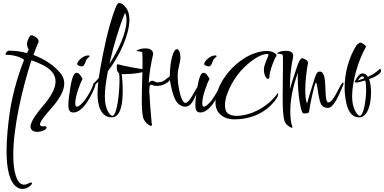

<svg xmlns="http://www.w3.org/2000/svg" viewBox="-20 -762 2517 1258"><path d="M225 102C242 102 258 97 275 88C282 83 285 78 285 73C285 68 282 65 275 65H273C271 65 269 66 267 66C264 66 260 65 255 65C246 64 242 60 242 53C242 27 309 -43 333 -72C374 -123 401 -171 401 -215C401 -239 393 -261 378 -280C337 -332 272 -375 199 -402C210 -433 221 -461 232 -486C233 -488 233 -490 233 -492C233 -505 215 -523 192 -530C190 -531 188 -531 186 -531C176 -531 169 -517 160 -492C158 -488 157 -483 157 -476C157 -464 160 -450 168 -437C165 -430 161 -422 157 -414C118 -425 79 -430 40 -430C22 -430 16 -406 16 -407C16 -405 17 -403 20 -403C40 -403 98 -400 138 -370C89 -249 55 -110 43 -19C34 45 23 140 23 229C23 337 40 435 95 467C107 474 119 476 128 476C159 476 182 453 187 446C189 443 190 440 190 439C190 436 188 434 184 434C180 434 175 435 170 438C163 442 151 448 138 448C119 448 97 435 82 384C71 348 67 303 67 251C67 73 125 -180 186 -367C205 -360 223 -354 239 -346C314 -314 344 -275 344 -228C344 -179 310 -124 259 -65C237 -39 180 30 180 67C180 91 200 102 225 102Z M515 -327C540 -327 535 -367 558 -384C564 -388 567 -391 567 -394C567 -397 564 -399 558 -399C525 -399 486 -361 486 -343C486 -340 487 -337 490 -335C498 -331 507 -327 515 -327ZM461 -25C529 -25 585 -149 601 -191C604 -200 606 -206 606 -211C606 -215 605 -217 602 -217C596 -217 590 -208 584 -190C577 -172 563 -146 540 -112C534 -102 501 -63 484 -63C477 -63 473 -71 473 -87C473 -133 507 -221 521 -246C518 -251 513 -258 506 -269C499 -280 490 -285 481 -285C458 -285 445 -227 433 -136C429 -111 428 -91 428 -74C428 -41 436 -25 461 -25Z M713 7C772 7 784 -87 784 -167C784 -215 781 -252 777 -277C781 -277 784 -276 788 -276C792 -276 800 -277 813 -277C862 -277 922 -288 936 -298C941 -301 944 -305 944 -308C944 -309 943 -310 941 -310C940 -310 937 -308 932 -308C903 -308 797 -329 759 -339C758 -339 758 -339 758 -340C757 -340 757 -340 757 -340C757 -340 757 -340 757 -340C757 -340 757 -340 757 -340C757 -340 757 -340 757 -340C757 -340 757 -340 757 -340H756C755 -340 754 -340 753 -341H751C747 -341 745 -335 745 -322C745 -301 750 -288 760 -282C762 -272 763 -257 763 -238C763 -156 747 -3 716 -3C706 -3 667 -35 667 -130C667 -173 674 -228 687 -296C764 -395 828 -536 828 -633C828 -667 820 -694 804 -714H803C795 -727 777 -742 762 -742C749 -742 743 -726 734 -703C688 -582 657 -425 637 -312L627 -251C615 -236 603 -224 591 -213C590 -212 589 -211 589 -210C589 -208 591 -207 596 -207C601 -207 604 -208 607 -211C614 -216 619 -221 624 -226C621 -201 619 -173 619 -148C619 -70 641 7 713 7ZM697 -344C722 -456 759 -581 799 -678C806 -665 809 -647 809 -628C809 -551 758 -436 697 -344Z M969 62C974 62 976 60 976 55C976 53 976 51 975 50C974 49 973 40 972 24C968 -22 960 -114 958 -165C958 -170 958 -176 959 -184C959 -199 964 -207 970 -207C972 -207 974 -206 977 -205C986 -201 997 -199 1008 -199C1043 -199 1080 -217 1093 -238C1101 -190 1117 -111 1147 -83C1162 -70 1178 -63 1193 -63C1233 -63 1249 -105 1282 -180C1284 -186 1285 -190 1285 -193C1285 -196 1284 -198 1282 -198C1266 -198 1228 -88 1194 -88C1167 -88 1144 -197 1144 -264C1144 -315 1162 -351 1162 -382C1162 -421 1151 -440 1139 -440C1116 -440 1095 -370 1092 -262C1082 -255 1072 -247 1061 -238C1050 -228 1033 -223 1010 -222C1001 -222 986 -233 977 -233C975 -233 974 -232 972 -232C961 -229 959 -222 954 -218C959 -293 970 -346 982 -401C983 -404 983 -408 983 -411C983 -423 974 -445 934 -445C895 -445 874 -431 874 -428C872 -428 909 -423 912 -420C913 -404 914 -382 914 -358C914 -287 909 -182 909 -105C909 -57 912 -17 917 6C926 39 956 62 969 62Z M1347 -327C1372 -327 1367 -367 1390 -384C1396 -388 1399 -391 1399 -394C1399 -397 1396 -399 1390 -399C1357 -399 1318 -361 1318 -343C1318 -340 1319 -337 1322 -335C1330 -331 1339 -327 1347 -327ZM1293 -25C1361 -25 1417 -149 1433 -191C1436 -200 1438 -206 1438 -211C1438 -215 1437 -217 1434 -217C1428 -217 1422 -208 1416 -190C1409 -172 1395 -146 1372 -112C1366 -102 1333 -63 1316 -63C1309 -63 1305 -71 1305 -87C1305 -133 1339 -221 1353 -246C1350 -251 1345 -258 1338 -269C1331 -280 1322 -285 1313 -285C1290 -285 1277 -227 1265 -136C1261 -111 1260 -91 1260 -74C1260 -41 1268 -25 1293 -25Z M1515 20C1665 20 1754 -58 1794 -120C1799 -127 1803 -141 1803 -148C1803 -151 1802 -152 1801 -152C1801 -152 1799 -152 1798 -149C1738 -65 1627 -3 1528 -3C1509 -3 1492 -7 1477 -16C1462 -25 1454 -44 1454 -73C1454 -148 1513 -256 1581 -322C1649 -387 1701 -408 1729 -408C1733 -408 1739 -409 1739 -404C1739 -391 1709 -341 1709 -306C1709 -269 1726 -245 1735 -245C1740 -245 1744 -249 1745 -256C1745 -295 1779 -382 1790 -393C1791 -394 1792 -396 1792 -398C1792 -411 1765 -428 1728 -428C1574 -428 1392 -246 1392 -87C1392 -27 1438 20 1515 20Z M1892 75C1895 75 1896 74 1896 71C1896 69 1896 67 1895 66C1886 46 1882 7 1882 -34C1882 -135 1911 -226 1932 -287C1931 -276 1931 -264 1931 -249C1931 -158 1949 -19 1969 -19C1990 -19 2006 -19 2006 -35C2006 -50 2040 -220 2050 -220C2062 -220 2064 -93 2091 -69C2100 -60 2113 -55 2129 -55C2166 -55 2200 -136 2228 -203C2230 -209 2231 -213 2231 -216C2231 -219 2230 -221 2228 -221C2220 -221 2205 -191 2187 -156C2169 -121 2149 -91 2132 -91C2095 -91 2134 -293 2076 -293C2060 -293 2054 -285 2043 -253C2033 -221 1992 -92 1992 -83C1983 -103 1980 -137 1980 -174C1980 -233 1989 -300 1998 -349V-351C1998 -371 1963 -380 1960 -381C1951 -380 1938 -366 1917 -298C1890 -217 1880 -181 1879 -177C1881 -264 1884 -308 1900 -387C1901 -391 1901 -395 1901 -399C1901 -410 1893 -429 1854 -429C1815 -429 1794 -415 1794 -412C1792 -412 1829 -407 1832 -404C1835 -385 1834 -360 1834 -331C1834 -271 1832 -196 1832 -128C1832 -64 1834 -6 1843 27C1846 40 1854 51 1866 61C1878 70 1887 75 1892 75Z M2333 7C2389 7 2411 -78 2411 -156C2411 -173 2410 -214 2398 -243C2438 -258 2477 -279 2477 -299C2477 -304 2473 -308 2470 -312C2439 -283 2417 -270 2390 -259C2382 -272 2371 -281 2355 -281C2340 -281 2324 -267 2305 -228V-227C2304 -227 2304 -227 2304 -227V-226C2304 -223 2308 -221 2316 -221C2321 -221 2345 -226 2373 -235C2378 -215 2379 -189 2379 -174C2379 -110 2363 -3 2337 -3C2325 -3 2287 -44 2287 -130C2287 -230 2329 -372 2378 -455V-456C2378 -464 2354 -481 2339 -484L2317 -468C2264 -383 2238 -282 2238 -187C2238 -157 2241 -127 2247 -97C2258 -37 2284 7 2333 7ZM2324 -234C2337 -253 2347 -262 2355 -262C2359 -262 2363 -258 2368 -250Z"/></svg>

Font: Comforter
Style: Regular
Weight: 400
Designer: Robert E. Leuschke
Foundry: Robert E. Leuschke
Version: Version 1.013; ttfautohint (v1.8.3)